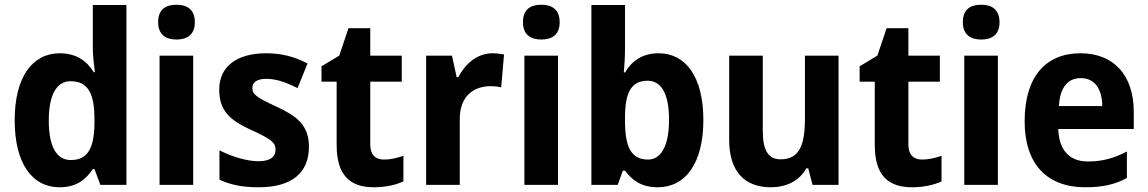

<svg xmlns="http://www.w3.org/2000/svg" viewBox="-20 -781 4848 811"><path d="M232 10C301 10 342 -21 372 -67H379L404 0H514V-760H372V-580C372 -545 377 -505 381 -476H376C346 -525 300 -556 233 -556C117 -556 42 -456 42 -273C42 -90 116 10 232 10ZM279 -105C219 -105 186 -161 186 -272C186 -380 219 -438 278 -438C353 -438 379 -384 379 -277V-256C377 -154 350 -105 279 -105Z M726 -761C679 -761 648 -741 648 -687C648 -635 680 -614 726 -614C771 -614 803 -635 803 -687C803 -740 771 -761 726 -761ZM796 -546H654V0H796Z M1285 -161C1285 -254 1231 -292 1147 -331C1062 -370 1046 -383 1046 -409C1046 -434 1066 -448 1105 -448C1150 -448 1192 -431 1237 -409L1279 -513C1221 -543 1167 -556 1104 -556C983 -556 906 -502 906 -403C906 -315 949 -274 1039 -233C1132 -191 1144 -176 1144 -149C1144 -119 1122 -100 1072 -100C1022 -100 957 -120 907 -146V-22C957 1 1006 10 1073 10C1211 10 1285 -50 1285 -161Z M1602 -107C1565 -107 1544 -128 1544 -170V-436H1677V-546H1544V-662H1452L1413 -546L1338 -501V-436H1402V-168C1402 -36 1463 10 1559 10C1609 10 1653 0 1684 -15V-123C1656 -113 1629 -107 1602 -107Z M2060 -556C1995 -556 1944 -510 1916 -455H1909L1889 -546H1780V0H1922V-278C1922 -375 1981 -417 2052 -417C2067 -417 2086 -415 2097 -412L2109 -551C2094 -554 2075 -556 2060 -556Z M2267 -761C2220 -761 2189 -741 2189 -687C2189 -635 2221 -614 2267 -614C2312 -614 2344 -635 2344 -687C2344 -740 2312 -761 2267 -761ZM2337 -546H2195V0H2337Z M2620 -578V-760H2478V0H2589L2611 -60H2620C2652 -18 2690 10 2759 10C2875 10 2951 -91 2951 -274C2951 -457 2876 -556 2762 -556C2694 -556 2649 -524 2620 -475H2615C2618 -505 2620 -545 2620 -578ZM2716 -440C2773 -440 2806 -385 2806 -276C2806 -164 2772 -107 2717 -107C2645 -107 2620 -162 2620 -270V-290C2621 -388 2645 -440 2716 -440Z M3522 -546H3380V-282C3380 -170 3358 -108 3277 -108C3224 -108 3202 -148 3202 -228V-546H3060V-190C3060 -56 3126 10 3236 10C3299 10 3355 -15 3386 -70H3394L3412 0H3522Z M3875 -107C3838 -107 3817 -128 3817 -170V-436H3950V-546H3817V-662H3725L3686 -546L3611 -501V-436H3675V-168C3675 -36 3736 10 3832 10C3882 10 3926 0 3957 -15V-123C3929 -113 3902 -107 3875 -107Z M4125 -761C4078 -761 4047 -741 4047 -687C4047 -635 4079 -614 4125 -614C4170 -614 4202 -635 4202 -687C4202 -740 4170 -761 4125 -761ZM4195 -546H4053V0H4195Z M4544 -556C4398 -556 4308 -458 4308 -269C4308 -86 4404 10 4564 10C4638 10 4690 -2 4740 -29V-141C4684 -112 4636 -99 4575 -99C4496 -99 4453 -148 4450 -236H4769V-308C4769 -464 4684 -556 4544 -556ZM4545 -451C4606 -451 4635 -403 4636 -333H4453C4457 -415 4493 -451 4545 -451Z"/></svg>

Font: Noto Sans Myanmar SemiCondensed
Style: Bold
Weight: 700
Width: 4
Designer: Monotype Design Team
Foundry: Monotype Imaging Inc.
Version: Version 2.107